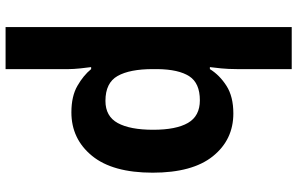

<svg xmlns="http://www.w3.org/2000/svg" viewBox="-204 -596 1040 671"><g transform="rotate(90 315.5 -260.0)"><path d="M583 -274Q583 -134 524 -62Q465 10 372 10Q316 10 279.5 -11Q243 -32 221 -59H214Q216 -46 218.5 -21.5Q221 3 221 19V240H74V-760H221V-568Q221 -539 218.5 -513.5Q216 -488 214 -474H221Q242 -508 279.5 -532Q317 -556 376 -556Q468 -556 525.5 -484.5Q583 -413 583 -274ZM433 -276Q433 -356 409 -397.5Q385 -439 330 -439Q270 -439 246 -402Q222 -365 221 -291V-275Q221 -194 245 -151.5Q269 -109 332 -109Q386 -109 409.5 -152Q433 -195 433 -276Z"/></g></svg>

Font: Noto Sans Syriac
Style: Bold
Weight: 700
Designer: Patrick Giasson and the Monotype Design Team
Foundry: Monotype Imaging Inc.
Version: Version 3.000; ttfautohint (v1.8.4.7-5d5b)